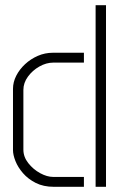

<svg xmlns="http://www.w3.org/2000/svg" viewBox="-20 -719 468 739"><path d="M187 0Q147 0 117.5 -15Q88 -30 68.5 -52.5Q49 -75 39.5 -99Q30 -123 30 -141V-377Q30 -403 42.5 -427.5Q55 -452 76.5 -472Q98 -492 125.5 -504Q153 -516 184 -516H303V-478H185Q158 -478 131.5 -463Q105 -448 87.5 -424Q70 -400 70 -373V-143Q70 -115 89 -91Q108 -67 134.5 -52.5Q161 -38 185 -38H303V0ZM348 0V-699H388V0Z"/></svg>

Font: Stick No Bills ExtraLight
Style: Regular
Weight: 200
Designer: Kosala Senevirathne, Siva Puranthara, Lasantha Premarathna, Tharique Azeez
Foundry: mooniak
Version: Version 2.000